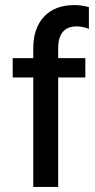

<svg xmlns="http://www.w3.org/2000/svg" viewBox="-20 -736 374 756"><path d="M316 -431H209V0H111V-431H30V-507H111V-546Q111 -625 153.5 -670.5Q196 -716 273 -716Q301 -716 330 -708V-622Q307 -632 282 -632Q209 -632 209 -545V-507H316Z"/></svg>

Font: Hind Siliguri Medium
Style: Regular
Weight: 500
Designer: Jyotish Sonowal
Foundry: Indian Type Foundry
Version: Version 1.001;PS 1.0;hotconv 1.0.86;makeotf.lib2.5.63406; tt